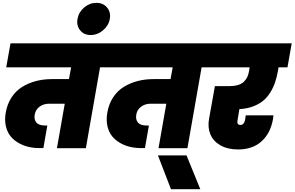

<svg xmlns="http://www.w3.org/2000/svg" viewBox="-20 -1046 2079 1355"><path d="M23.9 -570.8 54.2 -740.2H793L763.2 -570.8H686L585.9 0H381.8L437 -314H326.2Q287.1 -314 259 -293Q231 -272 225.1 -237.8Q218.8 -202.6 236.6 -181.4Q254.4 -160.2 297.9 -160.2H314L286.1 -1H256.8Q216.8 -1 179.9 -9.8Q143.1 -18.6 109.9 -37.8Q76.7 -57.1 54 -85.2Q31.2 -113.3 21.5 -155.3Q11.7 -197.3 20 -248Q30.3 -311 61.3 -358.4Q92.3 -405.8 137.7 -433.3Q183.1 -460.9 235.6 -474.4Q288.1 -487.8 347.2 -487.8H466.8L481.9 -570.8Z M619.6 -798.8Q572.8 -798.8 545.7 -832Q518.6 -865.2 526.9 -912.1Q535.2 -960 573.7 -992.9Q612.3 -1025.9 659.7 -1025.9Q708 -1025.9 735.6 -992.9Q763.2 -960 754.9 -912.1Q746.6 -865.2 707 -832Q667.5 -798.8 619.6 -798.8Z M740.7 -570.8 771 -740.2H1509.8L1480 -570.8H1402.8L1302.7 0H1098.6L1153.8 -314H1043Q1003.9 -314 975.8 -293Q947.8 -272 941.9 -237.8Q935.5 -202.6 953.4 -181.4Q971.2 -160.2 1014.6 -160.2H1030.8L1002.9 -1H973.6Q933.6 -1 896.7 -9.8Q859.9 -18.6 826.7 -37.8Q793.5 -57.1 770.8 -85.2Q748 -113.3 738.3 -155.3Q728.5 -197.3 736.8 -248Q747.1 -311 778.1 -358.4Q809.1 -405.8 854.5 -433.3Q899.9 -460.9 952.4 -474.4Q1004.9 -487.8 1064 -487.8H1183.6L1198.7 -570.8Z M1186.5 289.1 1094.7 50.8H1296.4L1393.6 289.1Z M1458.5 -570.8 1488.8 -740.2H2038.6L2008.8 -570.8H1945.8L1941.4 -544.9Q1933.6 -500.5 1921.1 -464.1Q1908.7 -427.7 1887.2 -393.1Q1865.7 -358.4 1836.7 -334.5Q1807.6 -310.5 1765.1 -294.7Q1722.7 -278.8 1669.4 -275.9L1656.7 -199.2Q1649.4 -164.1 1676.8 -164.1Q1689.5 -164.1 1698 -173.8Q1706.5 -183.6 1709.5 -199.2L1714.4 -231.9H1909.7Q1908.2 -213.4 1906.7 -206.1Q1889.6 -106.4 1826.2 -48.8Q1762.7 8.8 1660.6 8.8Q1586.4 8.8 1535.4 -20.5Q1484.4 -49.8 1464.4 -98.9Q1444.3 -147.9 1455.6 -209L1496.6 -438H1594.7Q1632.3 -438 1658.7 -445.8Q1685.1 -453.6 1700.9 -469Q1716.8 -484.4 1725.1 -502.2Q1733.4 -520 1737.8 -544.9L1741.7 -570.8Z"/></svg>

Font: SVN-Poppins Black
Style: Italic
Weight: 900
Italic angle: -10°
Designer: Ninad Kale (Devanagari), Jonny Pinhorn (Latin)
Foundry: Indian Type Foundry
Version: Version 3.002 2017